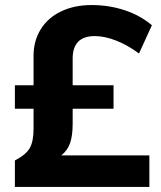

<svg xmlns="http://www.w3.org/2000/svg" viewBox="-20 -741 640 761"><path d="M223 -125H572V0H39V-105Q82 -127 97.5 -153.5Q113 -180 113 -230V-310H39V-403H113V-520Q113 -579 141.5 -625Q170 -671 222.5 -696Q275 -721 343 -721Q412 -721 474 -700.5Q536 -680 582 -641L531 -529Q485 -563 439.5 -580.5Q394 -598 356 -598Q268 -598 268 -509V-403H430V-310H268V-251Q268 -204 258 -174.5Q248 -145 223 -125Z"/></svg>

Font: Muli ExtraBold
Style: Regular
Weight: 800
Designer: Vernon Adams
Foundry: Vernon Adams
Version: Version 2.000